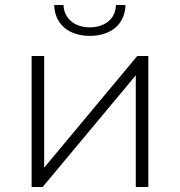

<svg xmlns="http://www.w3.org/2000/svg" viewBox="-20 -745 717 765"><path d="M106 0H150L521 -445V0H571V-522H527L156 -77V-522H106ZM338 -602C420 -602 478 -647 480 -725H442C441 -670 397 -636 338 -636C279 -636 235 -670 233 -725H196C198 -647 256 -602 338 -602Z"/></svg>

Font: Chess Sans Light
Style: Regular
Weight: 300
Designer: Wolf Bōese
Foundry: Wolf Bōese
Version: Version 7.223;Glyphs 3.3 (3306)